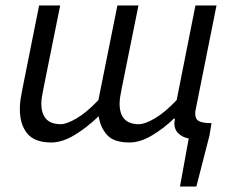

<svg xmlns="http://www.w3.org/2000/svg" viewBox="-20 -506 853 698"><path d="M634.3 172 666.1 -2.7Q646 -5.7 630.2 -19.5Q614.4 -33.3 613.7 -57.2Q613.7 -60.9 614.6 -64.7Q615.6 -68.5 616.2 -74.8H612.2Q575.4 -39.2 532.4 -13.6Q489.3 12 451 12Q393.2 12 368.8 -15.9Q344.4 -43.7 338.8 -83.4Q292.2 -39.2 248.5 -13.6Q204.7 12 166.4 12Q106.1 12 79.1 -20.7Q52.2 -53.4 52.2 -109.2Q52.2 -126.8 54.2 -141.5Q56.2 -156.2 60.2 -176.1L122.2 -486.1H198.8L138.3 -186Q134.6 -167.3 132.5 -154.7Q130.3 -142.1 130.3 -129.3Q130.3 -92.5 147.8 -73.5Q165.3 -54.5 201.3 -54.5Q222 -54.5 258.5 -75.7Q294.9 -97 337.7 -142.1L406.8 -486.1H483.3L422.8 -186Q419.2 -167.3 417 -154.7Q414.8 -142.1 414.8 -129.3Q414.8 -92.5 432.1 -73.5Q449.4 -54.5 485.1 -54.5Q506.6 -54.5 543 -75.7Q579.4 -97 622.2 -142.1L690.5 -486.1H767.1L691.7 -109.5Q690.7 -105.5 690.2 -101.7Q689.7 -97.8 689.7 -92.8Q689.7 -73.3 702.7 -65.9Q715.7 -58.4 748.9 -58.4L741.7 -14.2L693.9 172Z"/></svg>

Font: Source Sans 3
Style: Italic
Weight: 200
Italic angle: -11°
Designer: Paul D. Hunt
Foundry: Adobe
Version: Version 3.046;hotconv 1.0.118;makeotfexe 2.5.65603